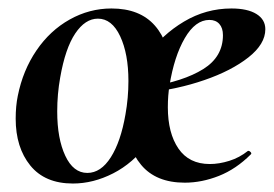

<svg xmlns="http://www.w3.org/2000/svg" viewBox="-20 -419 647 453"><path d="M17 -139Q17 -169 22 -193Q34 -253 66 -300Q98 -347 144.5 -373Q191 -399 243 -399Q310 -399 345.5 -358.5Q381 -318 381 -250Q381 -223 375 -193Q363 -127 328.5 -80.5Q294 -34 247 -10Q200 14 152 14Q86 14 51.5 -28.5Q17 -71 17 -139ZM276 -149Q283 -188 283 -228Q283 -292 263.5 -333.5Q244 -375 211 -375Q181 -375 157.5 -340Q134 -305 122 -236Q115 -197 115 -156Q115 -92 134 -51.5Q153 -11 186 -11Q218 -11 241.5 -48Q265 -85 276 -149ZM278 -137Q278 -158 283 -185Q293 -239 327.5 -288Q362 -337 414 -368Q466 -399 526 -399Q564 -399 585 -386Q606 -373 606 -350Q606 -315 566 -283.5Q526 -252 462 -230Q398 -208 329 -201L331 -214Q413 -227 459.5 -256Q506 -285 506 -336Q506 -353 497.5 -362.5Q489 -372 474 -372Q441 -372 416 -329Q391 -286 380 -218Q376 -194 376 -166Q376 -105 401 -68.5Q426 -32 475 -32Q497 -32 521 -39.5Q545 -47 565 -63H566Q569 -63 571.5 -60Q574 -57 572 -55Q537 -20 496.5 -4Q456 12 416 12Q348 12 313 -30Q278 -72 278 -137Z"/></svg>

Font: Cormorant Infant
Style: Bold Italic
Weight: 700
Italic angle: -10°
Designer: Christian Thalmann (Catharsis Fonts)
Foundry: Catharsis Fonts
Version: Version 4.000